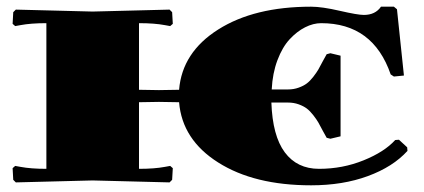

<svg xmlns="http://www.w3.org/2000/svg" viewBox="-20 -550 1280 580"><path d="M120.1 -480Q73.2 -480 42 -474.1L25.9 -471.2L18.1 -478L20 -513.2L27.8 -521L259.8 -515.1L492.2 -521L500 -513.2L502 -478L494.1 -471.2L478 -474.1Q446.8 -480 399.9 -480V-278.8L460 -277.8L521 -278.8Q530.3 -392.1 639.2 -460.9Q748 -529.8 919.9 -529.8Q952.6 -529.8 1006.6 -517.3Q1060.5 -504.9 1079.1 -504.9Q1113.8 -504.9 1130.9 -529.8H1169.9L1179.2 -522L1200.2 -321.8L1169.9 -318.8L1160.2 -325.2Q1106.9 -480 950.2 -480Q926.3 -480 901.6 -467.5Q877 -455.1 855 -431.4Q833 -407.7 818.1 -368.2Q803.2 -328.6 800.8 -279.8H850.1Q867.2 -279.8 882.1 -285.2Q897 -290.5 906.7 -297.9Q916.5 -305.2 926.5 -318.1Q936.5 -331.1 941.7 -340.1Q946.8 -349.1 954.8 -364.5Q962.9 -379.9 966.8 -386.2L978 -389.2L1008.8 -381.8V-138.2L978 -130.9L966.8 -133.8Q962.9 -140.1 954.8 -155.5Q946.8 -170.9 941.7 -179.9Q936.5 -189 926.5 -201.9Q916.5 -214.8 906.7 -222.2Q897 -229.5 882.1 -234.9Q867.2 -240.2 850.1 -240.2H799.8Q803.2 -139.6 840.3 -89.8Q877.4 -40 943.8 -40Q1015.1 -40 1078.4 -65.7Q1141.6 -91.3 1173.8 -127L1185.1 -127.9L1210 -105L1210.9 -94.2Q1167 -45.9 1091.3 -18.1Q1015.6 9.8 919.9 9.8Q748 9.8 639.2 -59.1Q530.3 -127.9 521 -241.2L460 -242.2L399.9 -241.2V-40Q446.8 -40 478 -45.9L494.1 -48.8L502 -42L500 -6.8L492.2 1L259.8 -4.9L27.8 1L20 -6.8L18.1 -42L25.9 -48.8L42 -45.9Q73.2 -40 120.1 -40Z"/></svg>

Font: Yokawerad
Style: Regular
Weight: 500
Designer: gluk
Foundry: gluk
Version: Version 0.79